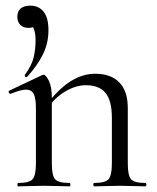

<svg xmlns="http://www.w3.org/2000/svg" viewBox="-20 -660 557 680"><path d="M87.2 -640Q117.4 -640 134.5 -618.5Q151.6 -597 151.6 -552.6Q151.6 -506.4 131.5 -466.3Q111.4 -426.2 76.4 -388.2Q72.4 -385.2 69.4 -388.6Q66.4 -392 68.4 -395.2Q92.6 -428.6 99.3 -457.2Q106 -485.8 106 -517.2Q106 -546.4 97.7 -562.6Q89.4 -578.8 78.6 -589.2L116.4 -596.2Q117.4 -579.2 107.2 -570.2Q97 -561.2 81.2 -561.2Q62.4 -561.2 51.9 -571.9Q41.4 -582.6 41.4 -600.4Q41.4 -619.6 53 -629.8Q64.6 -640 87.2 -640ZM313.6 0Q310.6 0 310.6 -6Q310.6 -12 313.6 -12Q352.6 -12 364.4 -25.3Q376.2 -38.6 376.2 -81V-243.4Q376.2 -303 353.9 -330.6Q331.6 -358.2 284 -358.2Q247.6 -358.2 209.7 -335.2Q171.8 -312.2 144.8 -271.8L140.6 -283.8Q185.2 -343.4 228.4 -371.1Q271.6 -398.8 317.2 -398.8Q372.4 -398.8 402.5 -368.2Q432.6 -337.6 432.6 -277V-81Q432.6 -38.6 444.1 -25.3Q455.6 -12 495.4 -12Q498.4 -12 498.4 -6Q498.4 0 495.4 0Q477.8 0 454.2 -1Q430.6 -2 404.8 -2Q379.2 -2 355.2 -1Q331.2 0 313.6 0ZM44.6 0Q41.6 0 41.6 -6Q41.6 -12 44.6 -12Q83.6 -12 95.4 -25.3Q107.2 -38.6 107.2 -81V-278.6Q107.2 -312 99.4 -327.3Q91.6 -342.6 72.2 -342.6Q62.4 -342.6 48.8 -338.7Q35.2 -334.8 17.8 -327.8Q13.8 -326.6 11.4 -331.8Q9 -337 12.6 -338.8L129.2 -394Q132 -395.2 134.6 -395.2Q142.4 -395.2 153 -374Q163.6 -352.8 163.6 -312.6V-81Q163.6 -38.6 175.1 -25.3Q186.6 -12 226.4 -12Q229.4 -12 229.4 -6Q229.4 0 226.4 0Q208.8 0 185.2 -1Q161.6 -2 135.8 -2Q110.2 -2 86.2 -1Q62.2 0 44.6 0Z"/></svg>

Font: Cormorant Garamond Light
Style: Regular
Weight: 300
Designer: Christian Thalmann (Catharsis Fonts)
Foundry: Catharsis Fonts
Version: Version 4.001